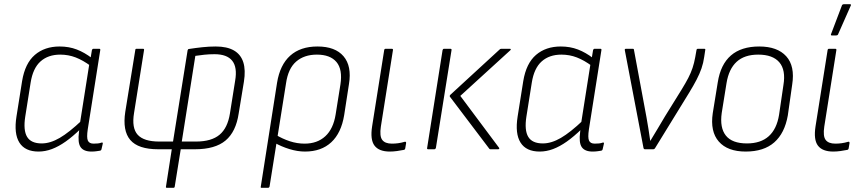

<svg xmlns="http://www.w3.org/2000/svg" viewBox="-20 -716 4144 921"><path d="M165 11Q100 11 73 -32Q46 -75 59 -157L86 -327Q100 -412 147 -452.5Q194 -493 266 -493Q311 -493 348.5 -478.5Q386 -464 421 -437L416 -399Q378 -427 343 -440.5Q308 -454 269 -454Q211 -454 174.5 -421.5Q138 -389 127 -320L101 -156Q91 -91 110 -59.5Q129 -28 180 -28Q221 -28 266.5 -54.5Q312 -81 373 -139L367 -98Q329 -61 295 -37Q261 -13 229 -1Q197 11 165 11ZM419 11Q381 11 366.5 -10.5Q352 -32 359 -84L362 -106L363 -121L409 -413L413 -428L421 -476Q423 -482 428 -482H456Q462 -482 461 -476L401 -96Q395 -56 401.5 -41.5Q408 -27 429 -27Q441 -27 450 -28Q459 -29 467 -32Q474 -34 473 -27L467 -1Q466 6 459 7Q452 8 442 9.5Q432 11 419 11Z M781 185Q775 185 776 180L804 0H739Q643 0 605 -44.5Q567 -89 581 -180L629 -476Q629 -482 635 -482H666Q672 -482 671 -476L623 -174Q611 -102 640.5 -69.5Q670 -37 744 -37H810L880 -475Q882 -481 886 -481Q918 -486 950.5 -489.5Q983 -493 1015 -493Q1069 -493 1102 -474Q1135 -455 1147 -417.5Q1159 -380 1150 -324L1125 -172Q1112 -84 1062 -42Q1012 0 915 0H847L818 180Q817 185 811 185ZM852 -37H920Q994 -37 1033 -69.5Q1072 -102 1083 -172L1108 -329Q1119 -393 1094 -424.5Q1069 -456 1009 -456Q983 -456 960 -453.5Q937 -451 917 -448Z M1235 185Q1229 185 1231 179L1309 -319Q1323 -405 1372 -449Q1421 -493 1503 -493Q1588 -493 1628 -446Q1668 -399 1654 -313L1631 -164Q1617 -78 1569 -33.5Q1521 11 1443 11Q1407 11 1368 -1Q1329 -13 1296 -32L1302 -70Q1335 -50 1370 -38.5Q1405 -27 1441 -27Q1502 -27 1540.5 -62.5Q1579 -98 1590 -167L1613 -311Q1624 -383 1594 -418.5Q1564 -454 1500 -454Q1439 -454 1400.5 -420.5Q1362 -387 1352 -316L1273 179Q1271 185 1265 185Z M1850 11Q1798 11 1776.5 -17.5Q1755 -46 1765 -110L1823 -476Q1824 -482 1830 -482H1859Q1866 -482 1865 -476L1807 -109Q1800 -63 1813.5 -45Q1827 -27 1860 -27Q1875 -27 1890 -29Q1905 -31 1922 -36Q1929 -37 1928 -29L1924 -5Q1923 2 1917 3Q1902 6 1884.5 8.5Q1867 11 1850 11Z M2332 0Q2328 0 2326 -4L2139 -251Q2135 -255 2140 -261L2376 -478Q2379 -482 2385 -482H2426Q2429 -482 2430 -480Q2431 -478 2428 -475L2188 -256L2374 -7Q2376 -5 2374.5 -2.5Q2373 0 2370 0ZM2034 0Q2027 0 2029 -7L2103 -476Q2105 -482 2110 -482H2140Q2147 -482 2146 -476L2071 -7Q2069 0 2063 0Z M2569 11Q2504 11 2477 -32Q2450 -75 2463 -157L2490 -327Q2504 -412 2551 -452.5Q2598 -493 2670 -493Q2715 -493 2752.5 -478.5Q2790 -464 2825 -437L2820 -399Q2782 -427 2747 -440.5Q2712 -454 2673 -454Q2615 -454 2578.5 -421.5Q2542 -389 2531 -320L2505 -156Q2495 -91 2514 -59.5Q2533 -28 2584 -28Q2625 -28 2670.5 -54.5Q2716 -81 2777 -139L2771 -98Q2733 -61 2699 -37Q2665 -13 2633 -1Q2601 11 2569 11ZM2823 11Q2785 11 2770.5 -10.5Q2756 -32 2763 -84L2766 -106L2767 -121L2813 -413L2817 -428L2825 -476Q2827 -482 2832 -482H2860Q2866 -482 2865 -476L2805 -96Q2799 -56 2805.5 -41.5Q2812 -27 2833 -27Q2845 -27 2854 -28Q2863 -29 2871 -32Q2878 -34 2877 -27L2871 -1Q2870 6 2863 7Q2856 8 2846 9.5Q2836 11 2823 11Z M3073 0Q3069 0 3067 -5L2977 -476Q2976 -482 2983 -482H3015Q3021 -482 3021 -477L3081 -154Q3086 -126 3090.5 -98Q3095 -70 3099 -41H3100Q3118 -71 3135.5 -100Q3153 -129 3170 -158L3250 -287Q3269 -318 3281.5 -342Q3294 -366 3302 -390Q3310 -414 3315 -442L3321 -476Q3322 -482 3328 -482H3358Q3365 -482 3363 -476L3358 -443Q3354 -414 3345 -388Q3336 -362 3321.5 -334Q3307 -306 3285 -270L3122 -5Q3119 0 3114 0Z M3557 11Q3470 11 3428 -37Q3386 -85 3399 -173L3423 -321Q3450 -493 3622 -493Q3709 -493 3751.5 -446Q3794 -399 3780 -310L3759 -162Q3744 -77 3694 -33Q3644 11 3557 11ZM3563 -28Q3629 -28 3667.5 -62.5Q3706 -97 3717 -165L3738 -308Q3750 -380 3718.5 -417Q3687 -454 3617 -454Q3551 -454 3513.5 -419.5Q3476 -385 3465 -317L3442 -174Q3432 -103 3462 -65.5Q3492 -28 3563 -28Z M3977 11Q3925 11 3903.5 -17.5Q3882 -46 3892 -110L3950 -476Q3951 -482 3957 -482H3986Q3993 -482 3992 -476L3934 -109Q3927 -63 3940.5 -45Q3954 -27 3987 -27Q4002 -27 4017 -29Q4032 -31 4049 -36Q4056 -37 4055 -29L4051 -5Q4050 2 4044 3Q4029 6 4011.5 8.5Q3994 11 3977 11ZM3969 -546Q3967 -546 3966 -548.5Q3965 -551 3967 -554L4019 -691Q4021 -694 4023.5 -695Q4026 -696 4029 -696H4057Q4060 -696 4061.5 -694Q4063 -692 4061 -689L4000 -551Q3998 -546 3990 -546Z"/></svg>

Font: Sofia Sans Semi Condensed ExtraLight
Style: Italic
Weight: 250
Italic angle: -9°
Version: Version 4.100